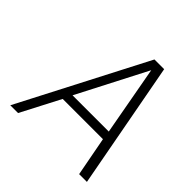

<svg xmlns="http://www.w3.org/2000/svg" viewBox="-190 -892 1049 1049"><g transform="rotate(45 335.0 -367.0)"><path d="M39 0 419 -734H494L631 0H571L528 -227H217L99 0ZM241 -279H521L448 -680Z"/></g></svg>

Font: Exo Thin Light
Style: Italic
Weight: 300
Italic angle: -9°
Version: Version 2.000